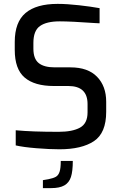

<svg xmlns="http://www.w3.org/2000/svg" viewBox="-20 -763 622 989"><path d="M61 -14V-92Q144 -84 282 -84Q353 -84 392 -105.5Q431 -127 431 -184V-227Q431 -320 332 -320H257Q158 -320 107 -363.5Q56 -407 56 -506V-547Q56 -649 111.5 -696Q167 -743 277 -743Q325 -743 387 -736Q449 -729 493 -721V-643L472 -644Q344 -653 288 -653Q220 -653 186 -629Q152 -605 152 -542V-512Q152 -460 179.5 -438Q207 -416 262 -416H343Q433 -416 480 -367.5Q527 -319 527 -239V-187Q527 -78 464 -36Q401 6 286 6Q235 6 167.5 0.5Q100 -5 61 -14ZM201 165 230 160Q255 155 268 147.5Q281 140 287 121.5Q293 103 293 66H355Q355 119 345.5 148.5Q336 178 311.5 192Q287 206 243 206H201Z"/></svg>

Font: Exo Medium
Style: Regular
Weight: 500
Designer: Natanael Gama
Foundry: Natanael Gama
Version: Version 1.500; ttfautohint (v1.6)